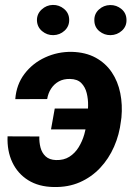

<svg xmlns="http://www.w3.org/2000/svg" viewBox="-20 -749 544 779"><path d="M263.7 -428.7Q237.8 -429.2 218.8 -418.7Q199.7 -408.2 187.5 -389.6Q175.3 -371.1 171.4 -347.2L42 -346.7Q46.4 -405.8 79.3 -449.2Q112.3 -492.7 163.3 -516.1Q214.4 -539.6 271.5 -538.6Q327.6 -537.1 368.2 -514.9Q408.7 -492.7 433.6 -455.6Q458.5 -418.5 468 -371.1Q477.5 -323.7 472.7 -272.5L470.7 -257.8Q464.4 -203.1 442.9 -154.1Q421.4 -105 386.2 -67.6Q351.1 -30.3 303.7 -9.5Q256.3 11.2 197.8 9.8Q137.2 8.8 94.5 -17.8Q51.8 -44.4 30 -90.6Q8.3 -136.7 10.7 -195.8L139.6 -195.3Q138.7 -172.4 144.3 -150.6Q149.9 -128.9 165 -114.7Q180.2 -100.6 207 -99.6Q238.8 -98.6 261.5 -113Q284.2 -127.4 299.1 -151.6Q314 -175.8 322 -203.9Q330.1 -231.9 333 -257.8L335 -272Q336.9 -293.9 337.4 -320.3Q337.9 -346.7 331.8 -371.3Q325.7 -396 309.8 -412.1Q293.9 -428.2 263.7 -428.7ZM387.2 -308.6 372.1 -224.1H187L202.1 -308.6ZM129.9 -666Q129.4 -692.4 148.9 -710.4Q168.5 -728.5 194.3 -729Q220.2 -729.5 240.2 -712.6Q260.3 -695.8 260.7 -668.9Q261.2 -642.1 241.9 -624.5Q222.7 -606.9 196.3 -606.4Q170.9 -606 150.9 -622.6Q130.9 -639.2 129.9 -666ZM362.8 -665.5Q361.8 -692.4 381.1 -710.2Q400.4 -728 426.8 -728.5Q452.6 -729 472.7 -712.4Q492.7 -695.8 493.2 -668.9Q494.1 -642.1 474.6 -624.5Q455.1 -606.9 428.7 -606.4Q403.3 -606 383.3 -622.3Q363.3 -638.7 362.8 -665.5Z"/></svg>

Font: Roboto
Style: Bold Italic
Weight: 700
Italic angle: -12°
Designer: Christian Robertson
Foundry: Google
Version: Version 3.0